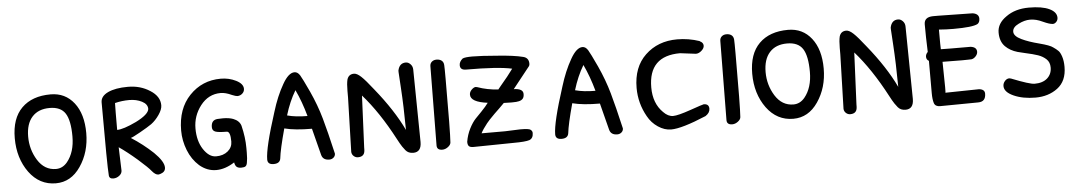

<svg xmlns="http://www.w3.org/2000/svg" viewBox="-32 -722 5523 983"><g transform="rotate(-5 2730.0 -230.0)"><path d="M35 -249Q35 -146 88 -73Q141 -1 225 -1Q303 -1 352 -73Q402 -146 402 -244Q402 -342 357 -399.5Q312 -457 237 -457Q142 -457 88.5 -404Q35 -351 35 -249ZM138 -130Q104 -185 104 -251Q104 -317 136 -352.5Q168 -388 226 -388Q283 -388 306.5 -351.5Q330 -315 330 -233Q330 -152 290 -103Q266 -74 232 -74Q173 -74 138 -130Z M561 -157Q602 -129 654 -84Q705 -39 718 -22Q736 0 751 0Q755 0 764 -3Q788 -11 788 -33Q788 -64 739 -112Q688 -160 627 -199Q635 -200 676 -223Q717 -246 737 -260Q760 -277 778.5 -304Q797 -331 797 -352Q797 -398 748 -429Q699 -461 635 -461Q570 -461 532 -443Q494 -425 494 -393Q494 -61 498 -20Q498 0 520 0Q537 0 551 -11Q565 -22 565 -37V-38Q562 -128 561 -157ZM562 -384Q598 -393 636 -393Q672 -393 700.5 -378.5Q729 -364 729 -339Q726 -311 660 -278Q593 -246 561 -246Q561 -352 562 -384Z M951 -393Q887 -326 887 -214Q887 -162 906.5 -112.5Q926 -63 963 -30Q1002 3 1049 3Q1095 3 1143 -28Q1146 -11 1154 -4.5Q1162 2 1177 2Q1193 2 1199.5 -3Q1206 -8 1208 -21Q1212 -40 1212 -73V-96Q1212 -151 1197 -212Q1189 -238 1158 -250Q1137 -258 1105 -258L1077 -257Q1045 -254 1045 -218Q1045 -200 1060.5 -194Q1076 -188 1119 -188Q1138 -188 1138 -136Q1138 -106 1114.5 -86.5Q1091 -67 1054 -67Q1018 -67 989 -111Q961 -154 961 -218Q961 -283 1001 -335Q1042 -388 1105 -388Q1130 -388 1162 -373Q1182 -365 1189 -365Q1204 -365 1215 -375Q1226 -385 1226 -399Q1226 -425 1190 -443Q1154 -461 1112 -461Q1016 -461 951 -393Z M1414 -179Q1468 -165 1555 -165L1590 -28Q1597 0 1630 0Q1643 0 1652 -8Q1661 -16 1661 -28Q1634 -145 1615 -212Q1595 -283 1562 -355Q1529 -426 1519 -442Q1507 -461 1491 -461Q1460 -461 1429 -406Q1395 -347 1371 -268Q1313 -88 1313 -28Q1313 -2 1344 -2Q1376 -2 1380 -27Q1385 -73 1414 -179ZM1538 -232Q1478 -232 1434 -244Q1455 -314 1488 -369Q1517 -308 1538 -232Z M1984 -74Q1987 -69 1996 -52Q2005 -35 2022 -14Q2036 3 2061 3Q2103 3 2103 -49L2098 -421Q2098 -438 2087 -449.5Q2076 -461 2063 -461Q2030 -461 2022 -423V-415L2027 -333Q2033 -240 2034 -117Q1984 -222 1890 -338Q1851 -388 1830 -407.5Q1809 -427 1794 -427Q1766 -427 1758 -400Q1753 -379 1753 -342V-309L1745 -29Q1746 -16 1755.5 -7.5Q1765 1 1777 1Q1808 1 1812 -26Q1813 -30 1813 -47L1814 -69L1825 -312Q1908 -218 1984 -74Z M2255 -33Q2259 -85 2259 -358Q2259 -420 2258 -431Q2257 -447 2246 -455Q2236 -462 2221 -462Q2206 -462 2196.5 -453.5Q2187 -445 2187 -431L2183 -24Q2183 0 2211 0Q2226 0 2240 -10.5Q2254 -21 2255 -33Z M2451 -115Q2460 -127 2493 -160L2519 -185L2545 -211L2585 -210Q2613 -210 2623 -213Q2636 -216 2643 -224Q2650 -232 2650 -248Q2650 -276 2602 -277Q2663 -355 2687 -384Q2693 -390 2693 -400Q2693 -430 2665 -437Q2618 -449 2531 -455Q2450 -462 2405 -462Q2367 -462 2355 -456Q2337 -441 2337 -423Q2337 -398 2367 -398Q2532 -398 2603 -382Q2578 -347 2536 -298L2523 -282Q2465 -286 2418 -303Q2412 -305 2409 -305Q2399 -305 2387 -293Q2376 -282 2376 -268Q2376 -230 2463 -219Q2451 -202 2426 -176Q2401 -150 2395 -144Q2378 -126 2362.5 -95.5Q2347 -65 2341 -29Q2341 -13 2347.5 -6.5Q2354 0 2371 0L2577 -3Q2638 -3 2659 -10Q2679 -18 2679 -45Q2679 -55 2670 -62Q2662 -69 2618 -69L2539 -66H2418Q2428 -86 2451 -115Z M2894 -179Q2948 -165 3035 -165L3070 -28Q3077 0 3110 0Q3123 0 3132 -8Q3141 -16 3141 -28Q3114 -145 3095 -212Q3075 -283 3042 -355Q3009 -426 2999 -442Q2987 -461 2971 -461Q2940 -461 2909 -406Q2875 -347 2851 -268Q2793 -88 2793 -28Q2793 -2 2824 -2Q2856 -2 2860 -27Q2865 -73 2894 -179ZM3018 -232Q2958 -232 2914 -244Q2935 -314 2968 -369Q2997 -308 3018 -232Z M3590 -414Q3590 -430 3572 -438V-439Q3516 -458 3457 -458Q3358 -458 3293 -396Q3229 -335 3229 -228Q3229 -149 3268 -80Q3287 -45 3320 -23Q3353 -1 3387 -1Q3442 -1 3568 -54Q3591 -69 3591 -90Q3591 -115 3564 -115Q3560 -115 3494 -92Q3428 -69 3403 -69Q3377 -69 3353 -94Q3304 -142 3304 -224Q3304 -386 3466 -386L3547 -376Q3562 -376 3576 -388.5Q3590 -401 3590 -414Z M3745 -33Q3749 -85 3749 -358Q3749 -420 3748 -431Q3747 -447 3736 -455Q3726 -462 3711 -462Q3696 -462 3686.5 -453.5Q3677 -445 3677 -431L3673 -24Q3673 0 3701 0Q3716 0 3730 -10.5Q3744 -21 3745 -33Z M3825 -249Q3825 -146 3878 -73Q3931 -1 4015 -1Q4093 -1 4142 -73Q4192 -146 4192 -244Q4192 -342 4147 -399.5Q4102 -457 4027 -457Q3932 -457 3878.5 -404Q3825 -351 3825 -249ZM3928 -130Q3894 -185 3894 -251Q3894 -317 3926 -352.5Q3958 -388 4016 -388Q4073 -388 4096.5 -351.5Q4120 -315 4120 -233Q4120 -152 4080 -103Q4056 -74 4022 -74Q3963 -74 3928 -130Z M4514 -74Q4517 -69 4526 -52Q4535 -35 4552 -14Q4566 3 4591 3Q4633 3 4633 -49L4628 -421Q4628 -438 4617 -449.5Q4606 -461 4593 -461Q4560 -461 4552 -423V-415L4557 -333Q4563 -240 4564 -117Q4514 -222 4420 -338Q4381 -388 4360 -407.5Q4339 -427 4324 -427Q4296 -427 4288 -400Q4283 -379 4283 -342V-309L4275 -29Q4276 -16 4285.5 -7.5Q4295 1 4307 1Q4338 1 4342 -26Q4343 -30 4343 -47L4344 -69L4355 -312Q4438 -218 4514 -74Z M4901 -224Q4923 -224 4934 -224.5Q4945 -225 4950 -225Q4962 -227 4972 -238Q4982 -249 4982 -261Q4982 -285 4951 -289Q4824 -289 4798 -290Q4797 -297 4797 -391Q4835 -388 4871 -388Q4970 -388 4996 -402Q5008 -410 5008 -429Q5008 -454 4976 -459H4975L4800 -462H4772Q4727 -461 4727 -424Q4727 -360 4730 -282Q4719 -271 4719 -258Q4719 -243 4732 -236V-70Q4732 -38 4738 -19Q4744 0 4769 0L4965 -2Q5004 -2 5004 -44Q5004 -66 4975 -69L4802 -66Q4803 -67 4803 -94L4801 -225Z M5265 -463Q5195 -463 5148 -429Q5100 -396 5100 -349Q5100 -303 5126 -277Q5150 -253 5188 -242L5225 -233Q5267 -224 5291.5 -215.5Q5316 -207 5333 -191Q5350 -175 5350 -148Q5350 -114 5326.5 -93Q5303 -72 5261 -72Q5236 -72 5143 -109Q5137 -111 5134 -111Q5121 -111 5111 -99.5Q5101 -88 5101 -74Q5101 -43 5148 -22Q5195 -1 5260 -1Q5326 -1 5373 -36Q5421 -72 5421 -145Q5421 -176 5413.5 -198.5Q5406 -221 5397 -229Q5387 -239 5372 -249Q5357 -261 5303 -275Q5248 -289 5213 -306Q5175 -324 5175 -347Q5175 -370 5206 -385Q5237 -401 5266 -401Q5297 -401 5330 -385Q5365 -369 5381 -369Q5390 -369 5398 -377Q5407 -386 5407 -399Q5407 -428 5370 -445.5Q5333 -463 5265 -463Z"/></g></svg>

Font: Patrick Hand SC
Style: Regular
Weight: 400
Designer: Patrick Wagesreiter
Foundry: Patrick Wagesreiter
Version: Version 2.001; ttfautohint (v1.8.2)